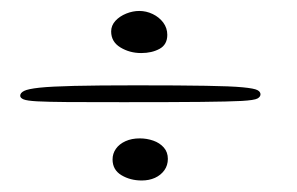

<svg xmlns="http://www.w3.org/2000/svg" viewBox="-20 -478 529 342"><path d="M232.5 -156.5Q212 -156.5 196.2 -166Q180.5 -175.5 180.5 -194Q180.5 -204.5 186.5 -213Q192.5 -221.5 203.5 -226.5Q214.5 -231.5 229 -231.5Q241.5 -231.5 253 -227.5Q264.5 -223.5 271.8 -215.2Q279 -207 279 -195Q279 -183.5 272.8 -174.8Q266.5 -166 256 -161.2Q245.5 -156.5 232.5 -156.5ZM200 -296Q138.5 -296 101.5 -296.2Q64.5 -296.5 46.2 -297.5Q28 -298.5 22 -301Q16 -303.5 16 -307.5Q16 -312.5 22.8 -316Q29.5 -319.5 50.2 -321.8Q71 -324 112.2 -325Q153.5 -326 222.5 -326Q301.5 -326 346.5 -325.2Q391.5 -324.5 412.2 -322.5Q433 -320.5 438.5 -317.5Q444 -314.5 444 -310Q444 -305.5 438.5 -302.5Q433 -299.5 410.5 -298.2Q388 -297 338.2 -296.5Q288.5 -296 200 -296ZM231.5 -383.5Q211 -383.5 194.5 -393.5Q178 -403.5 178 -422Q178 -432.5 185.5 -440.8Q193 -449 204.8 -453.8Q216.5 -458.5 228 -458.5Q240.5 -458.5 252 -453Q263.5 -447.5 270.8 -437.8Q278 -428 278 -416Q278 -398.5 264.2 -391Q250.5 -383.5 231.5 -383.5Z"/></svg>

Font: Gluten Thin
Style: Regular
Weight: 100
Designer: Tyler Finck
Foundry: Etcetera Type Company
Version: Version 1.300